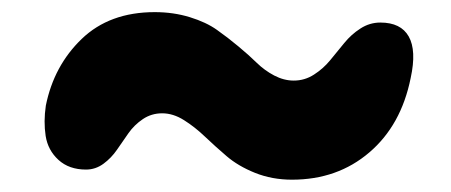

<svg xmlns="http://www.w3.org/2000/svg" viewBox="-20 -412 740 315"><path d="M459 -117.2Q426.3 -117.2 398.4 -128.4Q370.6 -139.6 351.8 -155.8Q333 -171.9 316.4 -187.7Q299.8 -203.6 282 -214.8Q264.2 -226.1 246.1 -226.1Q228.5 -226.1 214.4 -216.6Q200.2 -207 190.7 -193.4Q181.2 -179.7 171.9 -166.3Q162.6 -152.8 149.7 -143.3Q136.7 -133.8 121.1 -133.8Q93.3 -133.8 75.9 -149.7Q58.6 -165.5 54.9 -189Q51.3 -212.4 55.2 -238.8Q68.4 -304.2 114 -348.1Q159.7 -392.1 233.9 -392.1Q264.6 -392.1 291.5 -383.8Q318.4 -375.5 335.9 -363Q353.5 -350.6 371.1 -335.9Q388.7 -321.3 401.4 -308.8Q414.1 -296.4 429.9 -288.1Q445.8 -279.8 461.9 -279.8Q480 -279.8 495.1 -289.6Q510.3 -299.3 521.7 -313.2Q533.2 -327.1 544.7 -341.3Q556.2 -355.5 571.3 -365.2Q586.4 -375 604 -375Q637.7 -375 650.6 -352.1Q663.6 -329.1 653.8 -284.2Q638.2 -206.5 585.9 -161.9Q533.7 -117.2 459 -117.2Z"/></svg>

Font: Shantell Sans Normal
Style: Bold Italic
Weight: 700
Italic angle: -11.31°
Designer: Stephen Nixon, Anya Danilova, Shantell Martin
Foundry: Arrow Type
Version: Version 1.006;[559af2be0]